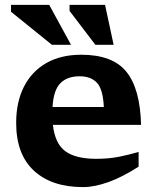

<svg xmlns="http://www.w3.org/2000/svg" viewBox="-20 -752 642 784"><path d="M312 -528.5Q440 -528.5 496.2 -458.8Q552.5 -389 556 -242H196Q204.5 -165.5 246.8 -134.5Q289 -103.5 373 -103.5Q424.5 -103.5 466.5 -112Q508.5 -120.5 546 -131.5V-71.5Q480 -29 422.8 -8.5Q365.5 12 319.5 12Q191 12 118.5 -55Q46 -122 46 -250.5Q46 -335.5 77.8 -398Q109.5 -460.5 169 -494.5Q228.5 -528.5 312 -528.5ZM305 -440.5Q254.5 -440.5 226.5 -412.2Q198.5 -384 194.5 -315H404Q400.5 -388.5 375.5 -414.5Q350.5 -440.5 305 -440.5ZM270 -569H192L25 -704V-732H181ZM444 -569H369.5L264 -707.5V-732H409Z"/></svg>

Font: Newsreader 6pt SemiBold
Style: Regular
Weight: 600
Designer: Hugues Gentile
Foundry: Production Type
Version: Version 1.003; ttfautohint (v1.8.3)